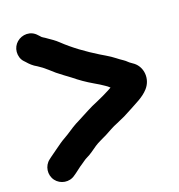

<svg xmlns="http://www.w3.org/2000/svg" viewBox="-112 -777 898 962"><g transform="rotate(-15 337.0 -295.5)"><path d="M595.9 -393.4C583.3 -401.8 575.8 -404 567.1 -411.5C554.5 -422.3 542.3 -427.3 530.6 -434.6L514.8 -444.5C500.4 -454.1 485.4 -461.8 468.5 -470.2L439.5 -484.2C376.1 -515.9 314.5 -552.6 261.8 -594.8C244.4 -608.7 227.2 -618.2 208.5 -628.7C192.2 -639.2 182.1 -640.9 175.8 -648.8C175.4 -649.2 174.8 -649.9 174.2 -650.4L166.6 -657.1C135 -687.9 88.4 -681.7 61.9 -654.2C49.6 -641.4 41.5 -623.7 41.5 -603.5C41.5 -583.9 48.9 -563.6 63.8 -550.6L71.4 -543.9C85.7 -529.8 101.8 -516.6 122.8 -507.6C138.7 -499.6 155.7 -488.6 172.3 -476.1C195.3 -457.8 212.2 -446.6 238.5 -430.4L274.2 -408.5C306.2 -386.7 337.5 -368.6 373.6 -351.7L402.1 -338C420.1 -327.6 434.6 -321.8 447 -311.4C447.6 -310.9 447.8 -310.7 449.3 -309.9L434.1 -299.4C407 -282.3 396.5 -276.1 367.2 -260.1C324.3 -238.6 291.5 -214.3 254.6 -191.7C225.8 -174.9 204 -156.7 181.2 -138.8C166.2 -126.8 152.4 -119.5 135.8 -105.4C116.4 -88.2 93.2 -69.8 72.6 -51.3L61.6 -41.3C32.3 -15 28.9 32.2 56.2 62.8C81.5 91.2 129.1 96.9 160.3 68.4L170.9 59.7C182.3 50.3 198.8 33.4 210.5 25C222.8 15.5 232.8 5.2 244.1 -1.1C265.3 -12.9 283.9 -31.1 302.9 -46.3C318.6 -59.4 347.5 -74.4 366.6 -86.4C388.1 -99.8 410.1 -116.7 435.6 -128.8C470 -146.7 485.5 -156.3 516 -176.6C550.6 -200.3 589.7 -220.4 616 -255.5C650.7 -301.7 638.9 -365.3 595.9 -393.4Z"/></g></svg>

Font: Smoothie
Style: SeBd
Weight: 600
Foundry: Cannot Into Space Fonts
Version: Version 0.8